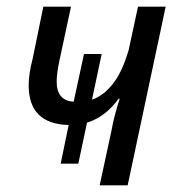

<svg xmlns="http://www.w3.org/2000/svg" viewBox="-20 -556 532 576"><path d="M279 0H363L477 -536H394L366 -406Q346 -338 317.5 -303Q289 -268 256 -257L285 -394H232L201 -251Q150 -254 150 -311Q150 -335 158 -373L193 -536H110L78 -380Q66 -334 66 -300Q66 -184 186 -181L162 -65H215L241 -188Q296 -205 336 -260H339Q332 -238 325.5 -214Q319 -190 314 -162Z"/></svg>

Font: Noto Sans UI SemiCondensed
Style: Italic
Weight: 400
Width: 4
Italic angle: -12°
Designer: Monotype Design Team
Foundry: Monotype Imaging Inc.
Version: Version 1.901